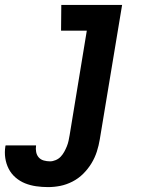

<svg xmlns="http://www.w3.org/2000/svg" viewBox="-92 -540 612 783"><path d="M104 223Q79 223 55 219.5Q31 216 10 207.5Q-11 199 -28.5 184Q-46 169 -56.5 148.5Q-67 128 -70.5 104.5Q-74 81 -70 56L-69 53H55V54Q53 67 55.5 80Q58 93 66 102Q74 111 86.5 114.5Q99 118 112 118Q123 118 135 113Q147 108 155.5 99Q164 90 170 79Q176 68 180.5 57Q185 46 187.5 34.5Q190 23 192 11L262 -415H157L158 -520H406L315 28Q311 53 303 78Q295 103 281 126Q267 149 247.5 168.5Q228 188 203.5 200.5Q179 213 154 218Q129 223 104 223Z"/></svg>

Font: Iosevka Extrabold
Style: Italic
Weight: 800
Italic angle: -9°
Monospace: yes
Designer: Belleve Invis
Foundry: Belleve Invis
Version: Version 32.5.0; ttfautohint (v1.8.4)